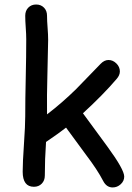

<svg xmlns="http://www.w3.org/2000/svg" viewBox="-20 -803 580 843"><path d="M474.6 20Q447.8 20 433.1 -8.3Q407.7 -57.6 356.4 -125L270 -242.7Q241.7 -220.2 182.1 -179.7Q176.8 -104 176.8 -32.2Q176.8 -10.3 163.3 3.4Q149.9 17.1 128.9 17.1Q79.6 17.1 79.6 -49.3Q79.6 -89.8 85.2 -170.7Q90.8 -251.5 90.8 -292Q90.8 -366.2 93 -461.7Q95.2 -557.1 95.2 -630.4Q95.2 -652.3 93 -682.1Q90.8 -711.9 90.8 -733.9Q90.8 -755.9 104.2 -769.5Q117.7 -783.2 138.7 -783.2Q159.7 -783.2 173.1 -769.5Q186.5 -755.9 186.5 -733.9Q186.5 -711.4 189 -680.9Q191.4 -650.4 191.4 -627.9L188 -470.7Q185.5 -385.7 186.5 -300.8Q252.9 -351.6 314.5 -412.1L421.9 -522.9Q438 -539.6 456.5 -539.6Q475.6 -539.6 491 -524.4Q506.3 -509.3 506.3 -489.3Q506.3 -472.7 492.2 -456.5Q432.1 -386.2 344.2 -305.7L450.7 -160.6Q525.4 -58.6 525.4 -27.8Q525.4 -8.3 510 5.9Q494.6 20 474.6 20Z"/></svg>

Font: YBG Kramawirya
Style: Regular
Weight: 400
Designer: R.S. Wihananto
Foundry: R.S. Wihananto
Version: Version 2.0.1